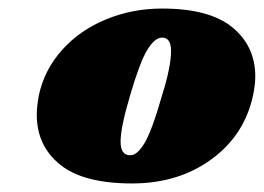

<svg xmlns="http://www.w3.org/2000/svg" viewBox="-20 -698 617 449"><path d="M577 -519Q577 -501 572 -476Q552 -382 474.5 -325.5Q397 -269 289 -269Q175 -269 120.5 -313Q66 -357 66 -430Q66 -449 71 -476Q84 -535 125 -581Q166 -627 227.5 -652.5Q289 -678 359 -678Q470 -678 523.5 -634Q577 -590 577 -519ZM284 -474Q262 -400 262 -367Q262 -335 284 -335Q300 -334 317.5 -362.5Q335 -391 359 -475Q380 -542 380 -579Q380 -610 359 -610Q342 -610 324.5 -581.5Q307 -553 284 -474Z"/></svg>

Font: Shrikhand
Style: Regular
Weight: 400
Italic angle: -14°
Designer: Jonny Pinhorn
Foundry: Jonny Pinhorn
Version: Version 1.001;PS 1.001;hotconv 1.0.88;makeotf.lib2.5.647800